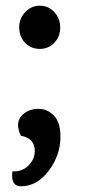

<svg xmlns="http://www.w3.org/2000/svg" viewBox="-20 -505 299 679"><path d="M103 28.8Q103 -16.1 54.2 -24.9Q43.9 -43.9 43.9 -63Q43.9 -86.9 64.9 -103.5Q85.9 -120.1 116.2 -120.1Q147.9 -120.1 170.9 -95.9Q193.8 -71.8 193.8 -22Q193.8 43.9 152.3 98.9Q110.8 153.8 54.2 153.8Q22.9 153.8 22.9 116.2Q22.9 106 23.9 101.1H28.8Q61 101.1 82 79.1Q103 57.1 103 28.8ZM121.1 -332Q89.8 -332 68.8 -353.5Q47.9 -375 47.9 -408.2Q47.9 -439.9 69.3 -462.4Q90.8 -484.9 121.1 -484.9Q150.9 -484.9 171.9 -462.4Q192.9 -439.9 192.9 -408.2Q192.9 -375 171.9 -353.5Q150.9 -332 121.1 -332Z"/></svg>

Font: Sukar
Style: Bold
Weight: 700
Designer: Dario Muhafara - Ghiath Alsory
Foundry: Dario Muhafara - Ghiath Alsory
Version: Version 1.00 March 27, 2016, initial release